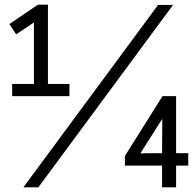

<svg xmlns="http://www.w3.org/2000/svg" viewBox="-20 -801 840 821"><path d="M733 0H673V-93H514V-134L675 -390H733V-146H785V-93H733ZM144 0H80L656 -780H720ZM277 -390H32V-442H125V-705L49 -654L20 -698L142 -781H185V-442H277ZM580 -145 614 -146H673L674 -293Z"/></svg>

Font: Tanohe Sans
Style: Regular
Weight: 400
Designer: Village Type and Design LLC & Cristiano Sobral
Foundry: Cooper Hewitt Smithsonian Design Museum
Version: Version 1.00;September 29, 2021;FontCreator 13.0.0.2655 64-b